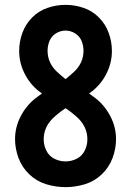

<svg xmlns="http://www.w3.org/2000/svg" viewBox="-20 -763 540 791"><path d="M250 8Q210 8 170.5 -4Q131 -16 101 -44.5Q71 -73 56.5 -111.5Q42 -150 42 -190Q42 -239 65 -283.5Q88 -328 126 -358Q139 -368 153 -378L143 -385Q104 -415 81.5 -459.5Q59 -504 59 -553Q59 -591 72 -627Q85 -663 112 -690.5Q139 -718 175.5 -730.5Q212 -743 250 -743Q288 -743 324.5 -730.5Q361 -718 388 -690.5Q415 -663 428 -627Q441 -591 441 -553Q441 -504 418.5 -459.5Q396 -415 357 -385L347 -378Q361 -368 374 -358Q412 -328 435 -283.5Q458 -239 458 -190Q458 -150 443.5 -111.5Q429 -73 399 -44.5Q369 -16 329.5 -4Q290 8 250 8ZM250 -98Q274 -98 296 -109Q318 -120 329 -142.5Q340 -165 340 -189Q340 -237 304 -274Q278 -299 250 -317Q222 -299 196 -274Q160 -237 160 -189Q160 -165 171 -142.5Q182 -120 204 -109Q226 -98 250 -98ZM250 -437Q269 -452 287 -469Q324 -505 324 -554Q324 -575 316 -594.5Q308 -614 289.5 -625.5Q271 -637 250 -637Q229 -637 210.5 -625.5Q192 -614 184 -594.5Q176 -575 176 -554Q176 -505 213 -469Q231 -452 250 -437Z"/></svg>

Font: Iosevka SS01
Style: Bold
Weight: 700
Monospace: yes
Designer: Belleve Invis
Foundry: Belleve Invis
Version: 2.3.3; ttfautohint (v1.8.3)